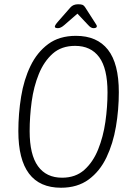

<svg xmlns="http://www.w3.org/2000/svg" viewBox="-20 -874 624 900"><path d="M266 6Q66 6 66 -259Q66 -341 79 -421Q92 -501 123 -565Q154 -629 206 -667.5Q258 -706 336 -706Q435 -706 486 -641Q537 -576 537 -442Q537 -360 523.5 -280.5Q510 -201 479 -136Q448 -71 395.5 -32.5Q343 6 266 6ZM271 -41Q334 -41 375 -77.5Q416 -114 440 -173.5Q464 -233 474 -303Q484 -373 484 -441Q484 -553 445 -606Q406 -659 332 -659Q268 -659 227 -622.5Q186 -586 162 -527Q138 -468 128.5 -398Q119 -328 119 -259Q119 -149 158 -95Q197 -41 271 -41ZM252 -742Q237 -742 237 -749Q237 -756 253 -774L310 -839Q323 -854 346 -854Q361 -854 367.5 -851Q374 -848 379 -840L422 -773Q426 -766 430 -760.5Q434 -755 434 -751Q434 -742 418 -742Q406 -742 393 -757L343 -810L282 -757Q265 -742 252 -742Z"/></svg>

Font: Asap Condensed Condensed ExtraLight
Style: Italic
Weight: 200
Width: 3
Italic angle: -6°
Designer: Pablo Cosgaya
Foundry: Omnibus-Type
Version: Version 3.001; ttfautohint (v1.8.4.7-5d5b)